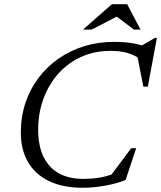

<svg xmlns="http://www.w3.org/2000/svg" viewBox="-20 -878 762 908"><path d="M521.5 -58 498 -40 600.5 -177H624L574 -27Q535 -10.5 478.8 -0.2Q422.5 10 372 10Q277 10 211.5 -21.8Q146 -53.5 112.2 -112Q78.5 -170.5 78.5 -251Q78.5 -325.5 100.2 -391Q122 -456.5 162 -509.5Q202 -562.5 256.8 -600.8Q311.5 -639 378 -659.5Q444.5 -680 519 -680Q545 -680 570.5 -678Q596 -676 621 -671Q646 -666 670.5 -656.5L641 -657.5L713.5 -699H722L679 -468H658L629 -615L653.5 -593Q616 -618 582.5 -627.8Q549 -637.5 501.5 -637.5Q440.5 -637.5 388 -618.8Q335.5 -600 293.5 -565.8Q251.5 -531.5 221.8 -484.8Q192 -438 176.2 -382.5Q160.5 -327 160.5 -265.5Q160.5 -188.5 185.8 -136.5Q211 -84.5 258.8 -58.2Q306.5 -32 374 -32Q412 -32 447.8 -37.5Q483.5 -43 521.5 -58ZM372.5 -738 509 -858H581.5L644.5 -738H613.5L527.5 -803H539L413.5 -738Z"/></svg>

Font: Newsreader 18pt
Style: Italic
Weight: 400
Italic angle: -17°
Version: Version 1.003